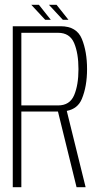

<svg xmlns="http://www.w3.org/2000/svg" viewBox="-20 -785 430 805"><path d="M33.5 0V-675H234Q301.5 -675 323.2 -621.8Q345 -568.5 345 -495.5Q345 -422.5 323 -370Q306 -329 260 -320L339 0H301L223 -317.5H69.5V0ZM69.5 -343H223.5Q272.5 -343 290.8 -385.8Q309 -428.5 309 -495Q309 -561.5 290.8 -604.5Q272.5 -647.5 223.5 -647.5H69.5ZM243.5 -702 185 -765H217L267 -702ZM169.5 -702 111 -765H143L193 -702Z"/></svg>

Font: Anybody ExtraLight
Style: Regular
Weight: 200
Designer: Tyler Finck
Foundry: Etcetera Type Company
Version: Version 1.010; ttfautohint (v1.8.3) -l 8 -r 50 -G 200 -x 14 